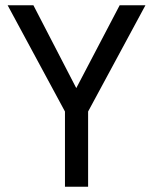

<svg xmlns="http://www.w3.org/2000/svg" viewBox="-20 -710 582 730"><path d="M227 0V-286L9 -690H107L270 -375L435 -690H533L315 -286V0Z"/></svg>

Font: Cairo Medium
Style: Regular
Weight: 500
Designer: Mohamed Gaber, Accademia di Belle Arti di Urbino
Foundry: Kief Type Foundry, Accademia di Belle Arti di Urbino
Version: Version 3.117